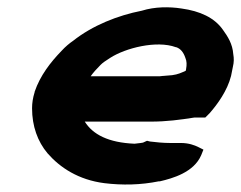

<svg xmlns="http://www.w3.org/2000/svg" viewBox="-20 -502 654 521"><path d="M67 -208C67 -160 82 -118 109 -86C143 -47 193 -14 263 -5C312 1 362 0 411 -10H413H414C448 -18 506 -34 526 -81L532 -96L518 -103C508 -108 492 -114 471 -114H442C423 -114 403 -116 387 -118L379 -120L368 -115C367 -115 358 -113 345 -112C274 -115 232 -137 210 -172H389C432 -172 469 -177 507 -183H537L549 -195C570 -219 597 -256 607 -296L612 -321C615 -333 615 -344 613 -355C611 -383 598 -403 585 -421C562 -454 523 -472 472 -479C440 -484 400 -484 365 -473C299 -460 231 -433 178 -391C169 -385 157 -375 147 -364C117 -333 89 -297 74 -253V-252C69 -236 67 -222 67 -208ZM226 -295C233 -305 242 -315 253 -326C259 -332 265 -336 279 -345C321 -372 405 -393 457 -374H458C470 -370 478 -360 483 -345C487 -336 487 -326 485 -315C485 -315 485 -313 484 -310C473 -305 463 -300 447 -298L423 -296H422C417 -295 412 -295 405 -295Z"/></svg>

Font: SolarCharger
Style: 1052
Weight: 1000
Designer: Mew Too
Foundry: Cannot Into Space Fonts/KineticPlasma Fonts
Version: Version 1.100